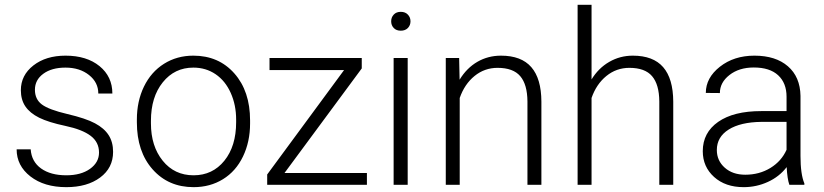

<svg xmlns="http://www.w3.org/2000/svg" viewBox="-20 -770 3435 800"><path d="M392.6 -134.3Q392.6 -177.7 357.7 -204.1Q322.8 -230.5 252.4 -245.4Q182.1 -260.3 143.3 -279.5Q104.5 -298.8 85.7 -326.7Q66.9 -354.5 66.9 -394Q66.9 -456.5 119.1 -497.3Q171.4 -538.1 252.9 -538.1Q341.3 -538.1 394.8 -494.4Q448.2 -450.7 448.2 -380.4H389.6Q389.6 -426.8 350.8 -457.5Q312 -488.3 252.9 -488.3Q195.3 -488.3 160.4 -462.6Q125.5 -437 125.5 -396Q125.5 -356.4 154.5 -334.7Q183.6 -313 260.5 -294.9Q337.4 -276.9 375.7 -256.3Q414.1 -235.8 432.6 -207Q451.2 -178.2 451.2 -137.2Q451.2 -70.3 397.2 -30.3Q343.3 9.8 256.3 9.8Q164.1 9.8 106.7 -34.9Q49.3 -79.6 49.3 -147.9H107.9Q111.3 -96.7 151.1 -68.1Q190.9 -39.6 256.3 -39.6Q317.4 -39.6 355 -66.4Q392.6 -93.3 392.6 -134.3Z M550.3 -272Q550.3 -348.1 579.8 -409.2Q609.4 -470.2 663.3 -504.2Q717.3 -538.1 785.6 -538.1Q891.1 -538.1 956.5 -464.1Q1022 -390.1 1022 -268.1V-255.9Q1022 -179.2 992.4 -117.9Q962.9 -56.6 909.2 -23.4Q855.5 9.8 786.6 9.8Q681.6 9.8 616 -64.2Q550.3 -138.2 550.3 -260.3ZM608.9 -255.9Q608.9 -161.1 658 -100.3Q707 -39.6 786.6 -39.6Q865.7 -39.6 914.8 -100.3Q963.9 -161.1 963.9 -260.7V-272Q963.9 -332.5 941.4 -382.8Q918.9 -433.1 878.4 -460.7Q837.9 -488.3 785.6 -488.3Q707.5 -488.3 658.2 -427Q608.9 -365.7 608.9 -266.6Z M1165.5 -49.3H1508.8V0H1093.3V-43L1413.6 -478H1103V-528.3H1487.3V-484.9Z M1678.7 0H1620.1V-528.3H1678.7ZM1609.9 -681.2Q1609.9 -697.8 1620.6 -709.2Q1631.3 -720.7 1649.9 -720.7Q1668.5 -720.7 1679.4 -709.2Q1690.4 -697.8 1690.4 -681.2Q1690.4 -664.6 1679.4 -653.3Q1668.5 -642.1 1649.9 -642.1Q1631.3 -642.1 1620.6 -653.3Q1609.9 -664.6 1609.9 -681.2Z M1893.1 -528.3 1895 -438Q1924.8 -486.8 1969.2 -512.5Q2013.7 -538.1 2067.4 -538.1Q2152.3 -538.1 2193.8 -490.2Q2235.4 -442.4 2235.8 -346.7V0H2177.7V-347.2Q2177.2 -418 2147.7 -452.6Q2118.2 -487.3 2053.2 -487.3Q1999 -487.3 1957.3 -453.4Q1915.5 -419.4 1895.5 -361.8V0H1837.4V-528.3Z M2444.8 -439Q2473.6 -486.3 2518.6 -512.2Q2563.5 -538.1 2616.7 -538.1Q2701.7 -538.1 2743.2 -490.2Q2784.7 -442.4 2785.2 -346.7V0H2727.1V-347.2Q2726.6 -418 2697 -452.6Q2667.5 -487.3 2602.5 -487.3Q2548.3 -487.3 2506.6 -453.4Q2464.8 -419.4 2444.8 -361.8V0H2386.7V-750H2444.8Z M3269 0Q3260.3 -24.9 3257.8 -73.7Q3227.1 -33.7 3179.4 -12Q3131.8 9.8 3078.6 9.8Q3002.4 9.8 2955.3 -32.7Q2908.2 -75.2 2908.2 -140.1Q2908.2 -217.3 2972.4 -262.2Q3036.6 -307.1 3151.4 -307.1H3257.3V-367.2Q3257.3 -423.8 3222.4 -456.3Q3187.5 -488.8 3120.6 -488.8Q3059.6 -488.8 3019.5 -457.5Q2979.5 -426.3 2979.5 -382.3L2920.9 -382.8Q2920.9 -445.8 2979.5 -491.9Q3038.1 -538.1 3123.5 -538.1Q3211.9 -538.1 3262.9 -493.9Q3314 -449.7 3315.4 -370.6V-120.6Q3315.4 -43.9 3331.5 -5.9V0ZM3085.4 -42Q3144 -42 3190.2 -70.3Q3236.3 -98.6 3257.3 -146V-262.2H3152.8Q3065.4 -261.2 3016.1 -230.2Q2966.8 -199.2 2966.8 -145Q2966.8 -100.6 2999.8 -71.3Q3032.7 -42 3085.4 -42Z"/></svg>

Font: Vazir Thin FD-UI
Style: Thin-FD-UI
Weight: 100
Designer: Saber Rastikerdar
Foundry: Saber Rastikerdar
Version: Version 30.1.0